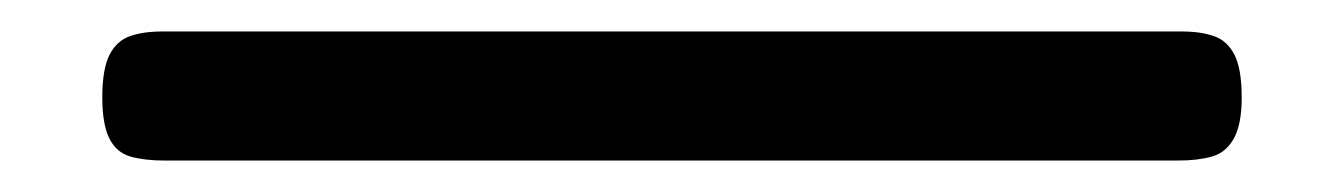

<svg xmlns="http://www.w3.org/2000/svg" viewBox="-20 41 852 122"><path d="M84 143Q72 143 63 140.5Q54 138 49.5 129Q45 120 45 103Q45 85 49.5 76Q54 67 62.5 64Q71 61 83 61H731Q743 61 751.5 64Q760 67 764.5 76Q769 85 769 103Q769 120 764 129Q759 138 750 140.5Q741 143 729 143Z"/></svg>

Font: Fredoka Light
Style: Regular
Weight: 400
Version: Version 2.001